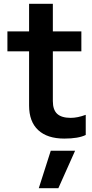

<svg xmlns="http://www.w3.org/2000/svg" viewBox="-20 -716 482 1010"><path d="M133 -161V-446H19V-551H133V-696H258V-551H408V-446H258V-184Q258 -138 281 -117Q304 -96 352 -96Q388 -96 431 -112V-6Q393 13 318 13Q229 13 181 -31.5Q133 -76 133 -161ZM247 77H375L287 274H184Z"/></svg>

Font: Application Semibold
Style: Regular
Weight: 600
Designer: Wei Huang
Foundry: Wei Huang
Version: Version 0.012